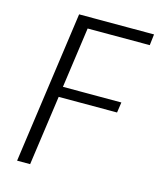

<svg xmlns="http://www.w3.org/2000/svg" viewBox="-107 -777 709 854"><g transform="rotate(15 248.0 -350.0)"><path d="M190 -649 209 -685 161 -342 151 -370H434L427 -322H144L162 -349L113 0H53L151 -700H496L490 -649Z"/></g></svg>

Font: Pathway Extreme 28pt ExtraLight
Style: Italic
Weight: 250
Italic angle: -8°
Designer: Eduardo Rodriguez Tunni
Foundry: Eduardo Rodriguez Tunni
Version: Version 1.001;gftools[0.9.26]